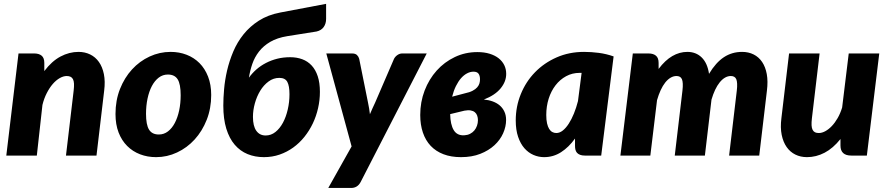

<svg xmlns="http://www.w3.org/2000/svg" viewBox="-20 -790 4508 975"><path d="M205 -429Q242.5 -479 287 -502.8Q331.5 -526.5 379 -526.5Q411 -526.5 437.8 -513.5Q464.5 -500.5 482.2 -475.5Q500 -450.5 507.5 -413.8Q515 -377 509 -329.5L470 0H315L354 -329.5Q356.5 -350.5 355.8 -365Q355 -379.5 350.5 -388Q346 -396.5 338 -400.2Q330 -404 319 -404Q302 -404 283.5 -393.5Q265 -383 248.2 -363.8Q231.5 -344.5 217.5 -317.2Q203.5 -290 195.5 -257L167 0H12L74 -518.5H154Q178 -518.5 191.5 -507.2Q205 -496 205 -470.5Z M786.5 -107Q812.5 -107 833 -122.8Q853.5 -138.5 867.8 -165.8Q882 -193 889.8 -229.2Q897.5 -265.5 897.5 -306.5Q897.5 -363 882.2 -387.2Q867 -411.5 832.5 -411.5Q806.5 -411.5 786 -395.8Q765.5 -380 751.2 -353Q737 -326 729.2 -289.5Q721.5 -253 721.5 -212Q721.5 -156.5 736.8 -131.8Q752 -107 786.5 -107ZM772.5 8Q729 8 691.2 -6.5Q653.5 -21 625.8 -48.8Q598 -76.5 582.2 -117.2Q566.5 -158 566.5 -211Q566.5 -280 589.2 -337.8Q612 -395.5 650.5 -437.5Q689 -479.5 739.8 -503Q790.5 -526.5 846.5 -526.5Q890 -526.5 927.5 -512Q965 -497.5 992.8 -469.8Q1020.5 -442 1036.5 -401.2Q1052.5 -360.5 1052.5 -307.5Q1052.5 -239.5 1029.8 -181.8Q1007 -124 968.5 -81.8Q930 -39.5 879.2 -15.8Q828.5 8 772.5 8Z M1398.5 -394.5Q1368.5 -394.5 1343.8 -376.2Q1319 -358 1301.5 -329.2Q1284 -300.5 1274.2 -265.2Q1264.5 -230 1264.5 -196.5Q1264.5 -150 1281.5 -126Q1298.5 -102 1329 -102Q1356.5 -102 1378.8 -119.8Q1401 -137.5 1416.8 -166.8Q1432.5 -196 1441.2 -233.8Q1450 -271.5 1450 -311.5Q1450 -354 1439 -374.2Q1428 -394.5 1398.5 -394.5ZM1636 -770.5V-694Q1636 -670 1623.8 -652.8Q1611.5 -635.5 1587.5 -630L1439.5 -606.5Q1387.5 -598 1352.5 -577.5Q1317.5 -557 1295.2 -528.2Q1273 -499.5 1261.2 -465.2Q1249.5 -431 1244 -395.5Q1260.5 -418.5 1282.2 -437.5Q1304 -456.5 1330.5 -470.2Q1357 -484 1387.8 -491.8Q1418.5 -499.5 1453.5 -499.5Q1487 -499.5 1514.8 -489.2Q1542.5 -479 1562.5 -457.5Q1582.5 -436 1593.5 -402.8Q1604.5 -369.5 1604.5 -323.5Q1604.5 -281.5 1595.2 -240.8Q1586 -200 1568.5 -163.2Q1551 -126.5 1525.8 -95Q1500.5 -63.5 1469 -40.8Q1437.5 -18 1400 -5Q1362.5 8 1320 8Q1275 8 1237.2 -7.5Q1199.5 -23 1172 -55Q1144.5 -87 1129.2 -136.5Q1114 -186 1114 -254Q1114 -291 1118 -337.2Q1122 -383.5 1133.2 -432Q1144.5 -480.5 1164.5 -528Q1184.5 -575.5 1216.8 -615.8Q1249 -656 1294.8 -685.2Q1340.5 -714.5 1403.5 -726.5Z M2147 -518.5 1811 135Q1795 164.5 1763 164.5H1647L1765.5 -46.5L1637 -518.5H1768Q1784.5 -518.5 1792.8 -510.5Q1801 -502.5 1804 -491.5L1849 -268Q1852 -253.5 1854.5 -239Q1857 -224.5 1858.5 -210Q1865 -225 1871.5 -239.8Q1878 -254.5 1885 -269L1981 -491.5Q1987 -503 1998.5 -510.8Q2010 -518.5 2022 -518.5Z M2266 -210.5Q2267 -157.5 2284.2 -129Q2301.5 -100.5 2338.5 -103Q2354.5 -104 2367.2 -110.5Q2380 -117 2388.8 -127.5Q2397.5 -138 2402.2 -151.5Q2407 -165 2407 -179.5Q2407 -192 2403.2 -202.8Q2399.5 -213.5 2391.2 -220.2Q2383 -227 2370 -229.2Q2357 -231.5 2338.5 -228ZM2340.5 -316Q2364.5 -321 2379.8 -329Q2395 -337 2403.2 -346.5Q2411.5 -356 2414.5 -366.2Q2417.5 -376.5 2417.5 -387Q2417.5 -405.5 2410 -415.8Q2402.5 -426 2384.5 -426Q2368 -426 2351.8 -417.5Q2335.5 -409 2321.2 -392.8Q2307 -376.5 2295.2 -352.8Q2283.5 -329 2276 -299ZM2437 -284.5Q2461 -282.5 2481.8 -275Q2502.5 -267.5 2517.5 -254.8Q2532.5 -242 2541.2 -223.5Q2550 -205 2550 -181Q2550 -147 2535 -113.2Q2520 -79.5 2490.8 -52.5Q2461.5 -25.5 2419 -8.8Q2376.5 8 2321 8Q2270.5 8 2232 -6.8Q2193.5 -21.5 2167.2 -49.2Q2141 -77 2127.5 -116.8Q2114 -156.5 2114 -206Q2114 -272 2136.2 -330Q2158.5 -388 2197.5 -431.5Q2236.5 -475 2289.5 -500.2Q2342.5 -525.5 2404 -525.5Q2439.5 -525.5 2466.8 -517Q2494 -508.5 2512.5 -493.8Q2531 -479 2540.8 -459Q2550.5 -439 2550.5 -415.5Q2551 -376.5 2522.5 -341.5Q2494 -306.5 2437 -284.5Z M2924 -420Q2886 -420 2854.8 -403Q2823.5 -386 2801 -356.8Q2778.5 -327.5 2766.2 -288.8Q2754 -250 2754 -206Q2754 -181 2758 -163.5Q2762 -146 2768.8 -135.2Q2775.5 -124.5 2784.8 -119.5Q2794 -114.5 2805 -114.5Q2822 -114.5 2838 -127.2Q2854 -140 2868.2 -162Q2882.5 -184 2894.5 -213.5Q2906.5 -243 2915 -276.5L2933.5 -420ZM2900 -86.5Q2868.5 -42.5 2829.2 -17.2Q2790 8 2743 8Q2715 8 2689 -3.2Q2663 -14.5 2643 -37.2Q2623 -60 2611 -95.2Q2599 -130.5 2599 -178.5Q2599 -249 2624.8 -312.2Q2650.5 -375.5 2696.8 -423Q2743 -470.5 2806.5 -498.5Q2870 -526.5 2946 -526.5Q2983 -526.5 3021 -521.5Q3059 -516.5 3096 -503.5L3033 0H2950Q2935.5 0 2925.8 -3.8Q2916 -7.5 2910.2 -14Q2904.5 -20.5 2902.2 -29.5Q2900 -38.5 2900 -49Z M3130.5 0 3193.5 -518.5H3273.5Q3297.5 -518.5 3311 -507.2Q3324.5 -496 3324.5 -470.5V-440Q3357.5 -484 3394 -505.2Q3430.5 -526.5 3470.5 -526.5Q3514.5 -526.5 3543.5 -498Q3572.5 -469.5 3580.5 -415Q3615 -472.5 3656 -499.5Q3697 -526.5 3748.5 -526.5Q3781 -526.5 3807 -513.5Q3833 -500.5 3850 -475.5Q3867 -450.5 3873.8 -413.8Q3880.5 -377 3874.5 -329.5L3835.5 0H3682.5L3721.5 -329.5Q3724 -350.5 3723.2 -365Q3722.5 -379.5 3718.8 -388Q3715 -396.5 3708 -400.2Q3701 -404 3691.5 -404Q3676 -404 3661.8 -395.8Q3647.5 -387.5 3634.8 -371.8Q3622 -356 3611.5 -333.8Q3601 -311.5 3593 -284L3559.5 0H3406.5L3445.5 -329.5Q3448 -350.5 3447.2 -365Q3446.5 -379.5 3442.8 -388Q3439 -396.5 3432 -400.2Q3425 -404 3415.5 -404Q3400 -404 3385.5 -395.5Q3371 -387 3358.2 -371Q3345.5 -355 3335 -332.2Q3324.5 -309.5 3316.5 -281.5L3282.5 0Z M4445 -518.5 4382 0H4303Q4248 0 4248 -51V-84Q4210.5 -37 4167.5 -14.5Q4124.5 8 4078 8Q4045.5 8 4019 -5Q3992.5 -18 3974.8 -43.2Q3957 -68.5 3949.5 -105.2Q3942 -142 3948 -189.5L3987 -518.5H4142L4103 -189.5Q4100.5 -168.5 4101.2 -154Q4102 -139.5 4106.5 -130.8Q4111 -122 4118.8 -118.2Q4126.5 -114.5 4138 -114.5Q4154 -114.5 4171 -123.8Q4188 -133 4204 -149.8Q4220 -166.5 4233.8 -190.5Q4247.5 -214.5 4256.5 -244L4290 -518.5Z"/></svg>

Font: Lato ExtraBold
Style: Italic
Weight: 800
Italic angle: -7°
Designer: Lukasz Dziedzic with Adam Twardoch and Botio Nikoltchev
Foundry: tyPoland Lukasz Dziedzic
Version: Version 2.015; 2015-08-06; http://www.latofonts.com/